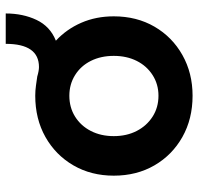

<svg xmlns="http://www.w3.org/2000/svg" viewBox="-31 -651 692 670"><g transform="rotate(-90 315.0 -316.0)"><path d="M316 10Q235 10 172 -25.5Q109 -61 73 -123Q37 -185 37 -265Q37 -344 73 -406Q109 -468 172 -503.5Q235 -539 316 -539Q334 -539 351.5 -536.5Q369 -534 383 -532Q393 -529 401.5 -527.5Q410 -526 416 -526Q497 -526 497 -642H603Q603 -582 580.5 -534.5Q558 -487 508 -467Q548 -430 570.5 -378.5Q593 -327 593 -265Q593 -185 557 -123Q521 -61 458 -25.5Q395 10 316 10ZM316 -109Q356 -109 388 -129.5Q420 -150 437.5 -185Q455 -220 455 -265Q455 -310 437.5 -345Q420 -380 388 -400Q356 -420 316 -420Q275 -420 243 -400Q211 -380 193 -345Q175 -310 175 -265Q175 -220 193 -185Q211 -150 243 -129.5Q275 -109 316 -109Z"/></g></svg>

Font: Lexend SemiBold
Style: Regular
Weight: 600
Designer: Bonnie Shaver-Troup, Thomas Jockin
Foundry: Lexend
Version: Version 1.005; ttfautohint (v1.8.3)